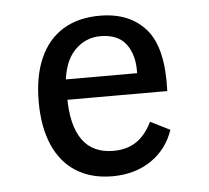

<svg xmlns="http://www.w3.org/2000/svg" viewBox="-40 -469 568 522"><g transform="rotate(-5 244.0 -208.0)"><path d="M64.5 -208.1Q64.5 -277.4 86.3 -326.6Q108.1 -375.8 149.6 -401.2Q191.1 -426.6 250 -426.6Q331.5 -426.6 375.8 -375.4Q420.2 -324.2 415.3 -206.5H112.9L112.1 -262.1H337.9Q339.5 -311.3 317.3 -341.1Q295.2 -371 246.8 -371Q205.6 -371 176.2 -340.3Q146.8 -309.7 141.9 -248.4L144.4 -245.2Q142.7 -229 142.7 -213.7Q142.7 -136.3 171 -96.8Q199.2 -57.3 255.6 -57.3Q291.9 -57.3 317.7 -74.2Q343.5 -91.1 361.3 -127.4L414.5 -100.8Q396.8 -48.4 352.4 -18.5Q308.1 11.3 246.8 11.3Q189.5 11.3 148.4 -14.5Q107.3 -40.3 85.9 -89.5Q64.5 -138.7 64.5 -208.1Z"/></g></svg>

Font: Playfair Micro SmCond SmLight
Style: Regular
Weight: 360
Width: 4
Designer: Claus Eggers Sørensen
Foundry: Claus Eggers Sørensen
Version: Version 2.100;Glyphs 3.2 (3219)